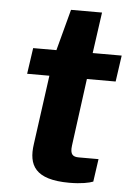

<svg xmlns="http://www.w3.org/2000/svg" viewBox="-51 -720 531 765"><g transform="rotate(5 214.5 -337.5)"><path d="M404 -412 419 -517H303L326 -681H202L158 -516H65L50 -412H139L101 -135C89 -51 117 6 255 6C303 6 335 -1 350 -7L363 -98H284C261 -98 248 -106 253 -143L289 -412Z"/></g></svg>

Font: United Sans
Style: Bold Italic
Weight: 700
Italic angle: -8°
Designer: Pablo Impallari, Rodrigo Fuenzalida (Modified by Dan O. Williams)
Version: Version 1.000;PS 001.000;hotconv 1.0.88;makeotf.lib2.5.64775